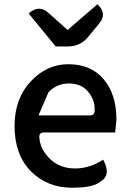

<svg xmlns="http://www.w3.org/2000/svg" viewBox="-20 -864 605 897"><path d="M316 13Q201 13 124 -64Q48 -142 48 -275Q48 -403 123 -483Q198 -564 299 -564Q406 -564 465 -493Q524 -423 524 -304L518 -245H183Q161 -245 164 -219Q168 -167 213 -122Q259 -77 331 -77Q399 -77 462 -118Q502 -45 447 -14Q415 13 316 13ZM160 -325H401Q424 -325 422 -352Q424 -396 392 -435Q361 -474 301 -474Q247 -474 207 -434ZM240 -647 114 -801Q161 -844 206 -804L296 -724L435 -844Q482 -801 444 -755L393 -693Q356 -647 296 -647Z"/></svg>

Font: Swei Half Moon CJK SC
Style: Medium
Weight: 500
Version: Version 2.071